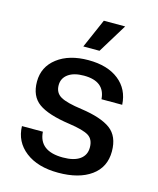

<svg xmlns="http://www.w3.org/2000/svg" viewBox="-112 -816 742 904"><g transform="rotate(15 258.5 -363.5)"><path d="M258 10Q158 10 98.5 -36Q39 -82 37 -158H139Q145 -65 261 -65Q315 -65 343.5 -85.5Q372 -106 372 -143Q372 -183 345.5 -199.5Q319 -216 249 -226Q144 -241 97.5 -274.5Q51 -308 51 -379Q51 -451 108.5 -495Q166 -539 260 -539Q353 -539 408 -495.5Q463 -452 467 -377H366Q360 -463 258 -463Q209 -463 181.5 -443Q154 -423 154 -389Q154 -352 183.5 -335Q213 -318 287 -308Q385 -294 431 -260Q477 -226 477 -152Q477 -75 418 -32.5Q359 10 258 10ZM219 -595 281 -737H385L298 -595Z"/></g></svg>

Font: Mona Sans Medium
Style: Regular
Weight: 500
Designer: Deni Anggara
Foundry: GitHub
Version: Version 2.000;Glyphs 3.2.3 (3260)